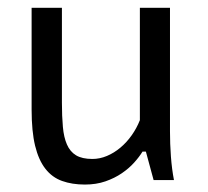

<svg xmlns="http://www.w3.org/2000/svg" viewBox="-20 -467 540 498"><path d="M140.6 -446.8V-200.7Q140.6 -165 143.1 -137.9Q145.5 -110.8 153.6 -92.3Q161.6 -73.7 177.2 -64.2Q192.9 -54.7 219.7 -54.7Q238.8 -54.7 257.3 -62.5Q275.9 -70.3 292.2 -84Q308.6 -97.7 321.5 -116Q334.5 -134.3 342.8 -155.3V-446.8H420.9V-126.5Q420.9 -94.2 423.3 -61Q425.8 -27.8 431.2 0H378.4L358.4 -73.7H349.6Q341.3 -60.1 327.9 -45.2Q314.5 -30.3 295.9 -17.6Q277.3 -4.9 253.4 3.4Q229.5 11.7 200.2 11.7Q167 11.7 141.1 2.4Q115.2 -6.8 97.7 -29.3Q80.1 -51.8 71 -89.1Q62 -126.5 62 -182.6V-446.8Z"/></svg>

Font: PT Astra Sans
Style: Regular
Weight: 400
Designer: A.Korolkova, I. Chaeva
Foundry: ParaType Ltd
Version: Version 1.001; ttfautohint (v1.6)